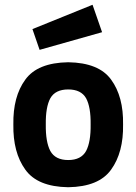

<svg xmlns="http://www.w3.org/2000/svg" viewBox="-20 -773 572 805"><path d="M266 -512Q395 -510 446 -439Q498 -368 496 -251Q498 -134 446 -62Q395 10 266 12Q137 10 86 -62Q34 -134 36 -251Q34 -368 86 -439Q137 -510 266 -512ZM266 -102Q320 -102 341 -140Q361 -178 360 -251Q361 -324 341 -361Q320 -398 266 -398Q212 -398 191 -361Q171 -324 172 -251Q171 -178 191 -140Q212 -102 266 -102ZM116 -651 146 -564 408 -638 368 -753Z"/></svg>

Font: RazerF5
Style: Bold
Weight: 700
Foundry: Razer Inc.
Version: Version 1.000;PS 001.001;hotconv 1.0.56